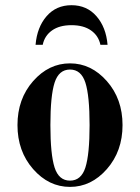

<svg xmlns="http://www.w3.org/2000/svg" viewBox="-20 -714 544 746"><path d="M311.8 -392.8Q295.4 -443.8 252 -443.8Q208.5 -443.8 192.1 -392.8Q175.8 -341.8 175.8 -228Q175.8 -114.3 192.1 -63.2Q208.5 -12.2 252 -12.2Q295.4 -12.2 311.8 -63.2Q328.1 -114.3 328.1 -228Q328.1 -341.8 311.8 -392.8ZM108.6 -398.7Q169.4 -467.8 252 -467.8Q334.5 -467.8 395.3 -398.7Q456.1 -329.6 456.1 -228Q456.1 -126.5 395.3 -57.1Q334.5 12.2 252 12.2Q169.4 12.2 108.6 -57.1Q47.9 -126.5 47.9 -228Q47.9 -329.6 108.6 -398.7ZM146 -540H118.2Q124 -608.4 161.1 -651.1Q198.2 -693.8 257.8 -693.8Q317.4 -693.8 354.7 -651.1Q392.1 -608.4 397.9 -540H370.1Q362.8 -575.2 333.7 -595.7Q304.7 -616.2 257.8 -616.2Q210.9 -616.2 182.1 -595.7Q153.3 -575.2 146 -540Z"/></svg>

Font: Flanker Steampunk
Style: Bold
Weight: 700
Designer: Alexey Kryukov, Leonardo Di Lena
Foundry: Alexey Kryukov, Leonardo Di Lena
Version: 1.210